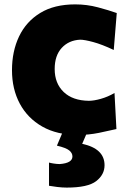

<svg xmlns="http://www.w3.org/2000/svg" viewBox="-20 -603 586 876"><path d="M335.9 12.7Q240.2 12.7 173.1 -25.4Q106 -63.5 70.3 -130.1Q34.7 -196.8 34.7 -282.7Q34.7 -369.1 67.1 -437Q99.6 -504.9 163.6 -543.9Q227.5 -583 323.2 -583Q376.5 -583 426.8 -569.6Q477.1 -556.2 512.7 -543.5L499 -375Q445.3 -400.4 405.5 -411.1Q365.7 -421.9 345.7 -421.9Q293.9 -419.4 261.7 -384.5Q229.5 -349.6 229.5 -288.1Q229.5 -222.7 270.5 -183.3Q311.5 -144 385.3 -143.1Q408.2 -143.1 440.2 -152.1Q472.2 -161.1 502.4 -178.7L511.2 -14.2Q478 -6.3 431.2 3.2Q384.3 12.7 335.9 12.7ZM284.2 252.9Q264.6 252.9 240.5 250Q216.3 247.1 203.6 244.6V138.7Q211.9 141.1 226.1 143.3Q240.2 145.5 252.9 145.5Q310.5 141.1 310.5 110.8Q310.5 95.2 295.9 83.3Q281.2 71.3 239.7 61.5L279.8 -33.2H377.9V0L355 53.2Q457 75.2 457 150.9Q457 193.8 418.9 223.4Q380.9 252.9 284.2 252.9Z"/></svg>

Font: Pinar DS1 ExtraBold
Style: Regular
Weight: 800
Designer: Amin Abedi
Version: Version 3.000